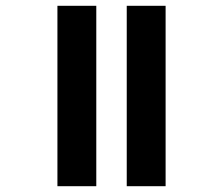

<svg xmlns="http://www.w3.org/2000/svg" viewBox="-20 -642 678 662"><path d="M417 -622V0H551V-622ZM178 -622V0H312V-622Z"/></svg>

Font: Noto Sans
Style: Bold Italic
Weight: 700
Italic angle: -12°
Designer: Monotype Design Team
Foundry: Monotype Imaging Inc.
Version: Version 2.013